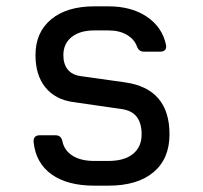

<svg xmlns="http://www.w3.org/2000/svg" viewBox="-20 -578 640 606"><path d="M278 8Q193 8 143 -27.5Q93 -63 86 -130Q85 -151 105 -151H156Q173 -151 177 -132Q183 -103 209 -86.5Q235 -70 278 -70H322Q372 -70 399.5 -92Q427 -114 427 -154Q427 -190 411 -210Q395 -230 362 -234L210 -256Q154 -264 123 -302.5Q92 -341 92 -404Q92 -476 141.5 -517Q191 -558 278 -558H322Q396 -558 444.5 -524.5Q493 -491 504 -436Q506 -426 501 -420.5Q496 -415 486 -415H434Q418 -415 412 -432Q404 -454 380.5 -468Q357 -482 322 -482H278Q232 -482 206 -461Q180 -440 180 -404Q180 -376 193.5 -359Q207 -342 233 -338L375 -318Q445 -308 480 -267Q515 -226 515 -154Q515 -77 464.5 -34.5Q414 8 322 8Z"/></svg>

Font: Pitagon Sans Mono
Style: Regular
Weight: 400
Monospace: yes
Designer: Travis Tran
Foundry: Pitagon
Version: Version 1.001;gftools[0.9.26]